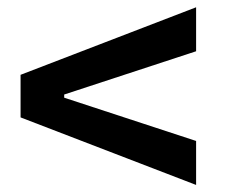

<svg xmlns="http://www.w3.org/2000/svg" viewBox="-20 -613 626 533"><path d="M524.4 -99.6 37.1 -287.1V-405.3L524.4 -592.8V-470.7L158.2 -350.6V-341.8L524.4 -221.7Z"/></svg>

Font: CaskaydiaCove NFP SemiBold
Style: Regular
Weight: 600
Designer: Aaron Bell
Foundry: Saja Typeworks
Version: Version 2111.001; VTT 6.35;Nerd Fonts 3.1.1